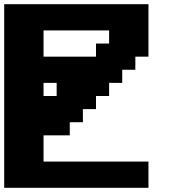

<svg xmlns="http://www.w3.org/2000/svg" viewBox="-20 -895 852 915"><path d="M0 0H687.5V-125H187.5V-250H312.5V-312.5H375V-375H437.5V-437.5H500V-500H562.5V-562.5H625V-625H687.5V-875H0ZM250 -437.5H187.5V-500H250ZM437.5 -625H187.5V-750H500V-687.5H437.5Z"/></svg>

Font: Faithful 32x
Style: Semibold
Weight: 400
Foundry: Faithful Resource Pack
Version: Version 1.0; January 27, 2023